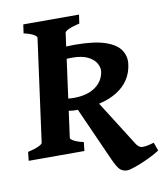

<svg xmlns="http://www.w3.org/2000/svg" viewBox="-88 -684 753 873"><g transform="rotate(-10 289.0 -247.0)"><path d="M190.9 -422.9 198.2 -476.1Q219.7 -479.5 242.7 -481.4Q265.6 -483.4 291.5 -483.4Q382.8 -483.4 433.6 -465.8Q484.4 -448.2 503.2 -418.9Q522 -389.6 517.6 -355Q507.8 -275.9 438.2 -232.7Q368.7 -189.5 248 -189.5Q221.7 -189.5 197.3 -196.3L199.7 -251Q215.3 -248 225.3 -247.1Q235.4 -246.1 246.6 -246.1Q307.6 -246.1 345 -271.5Q382.3 -296.9 389.6 -339.8Q393.1 -358.9 382.1 -379.4Q371.1 -399.9 343.8 -413.8Q316.4 -427.7 270 -427.7Q251 -427.7 231.4 -426.5Q211.9 -425.3 190.9 -422.9ZM569.3 17.6 583 55.7Q557.6 72.8 525.1 87.6Q492.7 102.5 465.8 111.6Q439 120.6 430.2 120.6Q409.7 120.6 396.7 108.9Q383.8 97.2 365.7 56.6L240.2 -224.1L324.7 -249L484.9 4.4Q497.6 26.9 515.6 27.6Q533.7 28.3 569.3 17.6ZM252.4 0H-4.9L-0.5 -40.5Q30.3 -47.4 48.3 -55.7Q66.4 -64 67.4 -70.3L131.8 -544.4Q132.8 -550.3 117.9 -559.1Q103 -567.9 72.8 -574.7L78.6 -615.2H335.9L330.1 -574.7Q299.3 -567.9 281 -559.6Q262.7 -551.3 261.7 -544.4L197.3 -70.3Q196.8 -64.5 211.7 -55.9Q226.6 -47.4 256.8 -40.5Z"/></g></svg>

Font: Gentium Book Plus
Style: Bold Italic
Weight: 700
Italic angle: -8°
Designer: Victor Gaultney, Annie Olsen, Iska Routamaa, Becca Hirsbrunner
Foundry: SIL International
Version: Version 6.101